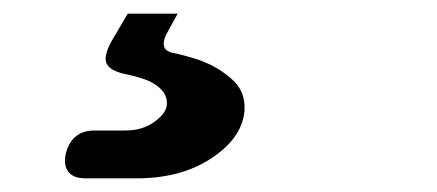

<svg xmlns="http://www.w3.org/2000/svg" viewBox="-20 -36 640 281"><path d="M105 225Q88 225 80.5 216Q73 207 76 190Q80 173 90.5 164Q101 155 118 155H163Q188 155 205 143Q222 131 224 119Q227 97 199 83Q185 77 166 73Q141 68 136 57Q131 46 144 23L167 -16H240L223 15Q218 26 220.5 33Q223 40 236 42Q254 46 272 52Q302 63 322 82.5Q342 102 337 133Q330 170 286.5 197.5Q243 225 180 225Z"/></svg>

Font: Maple Mono ExtraBold
Style: Italic
Weight: 800
Italic angle: -10°
Monospace: yes
Designer: subframe7536
Version: Version 7.200